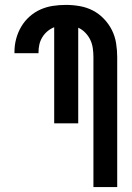

<svg xmlns="http://www.w3.org/2000/svg" viewBox="-20 -763 540 783"><path d="M361 0V-530Q361 -548 358.5 -566Q356 -584 348.5 -600Q341 -616 328 -629.5Q315 -643 299 -650V-260H201V-652Q186 -646 173.5 -635.5Q161 -625 152.5 -611Q144 -597 140.5 -581.5Q137 -566 137 -549V-546H39V-552Q39 -579 46 -605Q53 -631 66.5 -654Q80 -677 100 -695Q120 -713 144.5 -724Q169 -735 195.5 -739Q222 -743 249 -743Q277 -743 305.5 -738Q334 -733 359 -720Q384 -707 404 -686Q424 -665 436.5 -640Q449 -615 453.5 -586.5Q458 -558 458 -530V0Z"/></svg>

Font: Moesevka
Style: Bold
Weight: 700
Monospace: yes
Designer: Belleve Invis
Foundry: Belleve Invis
Version: Version 32.5.0; ttfautohint (v1.8.4)